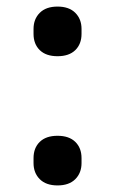

<svg xmlns="http://www.w3.org/2000/svg" viewBox="-20 -552 350 584"><path d="M82 -56V-71Q82 -102 101 -120.5Q120 -139 155 -139Q190 -139 209 -120.5Q228 -102 228 -71V-56Q228 -26 209 -7Q190 12 155 12Q120 12 101 -7Q82 -26 82 -56ZM82 -449V-464Q82 -494 101 -513Q120 -532 155 -532Q190 -532 209 -513Q228 -494 228 -464V-449Q228 -418 209 -399.5Q190 -381 155 -381Q120 -381 101 -399.5Q82 -418 82 -449Z"/></svg>

Font: IBM Plex Sans Medm
Style: Regular
Weight: 500
Designer: Mike Abbink, Paul van der Laan, Pieter van Rosmalen
Foundry: Bold Monday
Version: Version 3.005